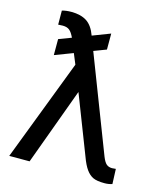

<svg xmlns="http://www.w3.org/2000/svg" viewBox="-112 -824 778 917"><g transform="rotate(15 277.0 -366.0)"><path d="M127.4 -741.2Q173.8 -741.2 203.4 -722.2Q232.9 -703.1 249.5 -656.7L337.4 -690.4V-611.3L275.9 -587.9L458.5 -114.3Q468.3 -89.4 479.2 -79.8Q490.2 -70.3 507.3 -70.3L525.9 -71.8L528.8 2.4Q511.2 8.3 490.7 8.3Q453.1 8.3 434.1 -0.7Q415 -9.8 399.9 -30.8Q384.8 -51.8 370.6 -90.8L258.3 -380.4L118.7 0H18.1L210.4 -502.4L189 -554.2L99.1 -520V-599.1L161.1 -622.6Q149.9 -647 137.7 -657Q125.5 -667 104.5 -667L81.5 -666L81.1 -735.4Q101.6 -741.2 127.4 -741.2Z"/></g></svg>

Font: Roboto
Style: Regular
Weight: 400
Designer: Google
Version: Version 2.134; 2016; ttfautohint (v1.6)